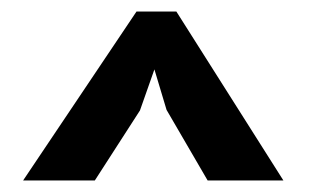

<svg xmlns="http://www.w3.org/2000/svg" viewBox="-20 -725 540 332"><path d="M216 -705H285L470 -413H339L268 -535L247 -605L222 -534L144 -413H20Z"/></svg>

Font: PTSans
Style: Bold
Weight: 700
Designer: A.Korolkova, O.Umpeleva, V.Yefimov
Foundry: ParaType Ltd
Version: Version 2.003W OFL